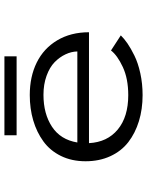

<svg xmlns="http://www.w3.org/2000/svg" viewBox="85 -755 680 890"><g transform="rotate(-90 425.0 -310.0)"><path d="M243 -629.5H609V-573H243ZM706 -90Q691 -74.5 668.5 -59Q646 -43.5 612 -26.8Q578 -10 530 0.5Q482 11 429 11Q364 11 308.5 -6Q253 -23 211.2 -55.2Q169.5 -87.5 146 -138.5Q122.5 -189.5 122.5 -253.5Q122.5 -317.5 147.2 -367.8Q172 -418 214.8 -449Q257.5 -480 312 -496Q366.5 -512 429.5 -512Q514.5 -512 580 -479.8Q645.5 -447.5 683 -384.8Q720.5 -322 720.5 -237.5H206.5Q211 -152.5 269.8 -104Q328.5 -55.5 429 -55.5Q505.5 -55.5 559.5 -80.8Q613.5 -106 636 -135.5ZM430.5 -448.5Q342.5 -448.5 282.5 -409Q222.5 -369.5 209.5 -291.5H631.5Q631 -319 618.2 -346.2Q605.5 -373.5 581.8 -396.8Q558 -420 518.5 -434.2Q479 -448.5 430.5 -448.5Z"/></g></svg>

Font: League Mono Wide Light
Style: Regular
Weight: 300
Width: 8
Designer: Tyler Finck
Foundry: The League of Moveable Type / Tyler Finck
Version: Version 2.210